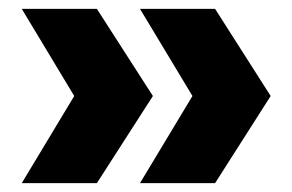

<svg xmlns="http://www.w3.org/2000/svg" viewBox="-20 -481 658 432"><path d="M295 -69 413 -265 295 -461H464L589 -265L464 -69ZM29 -69 147 -265 29 -461H198L324 -265L198 -69Z"/></svg>

Font: Work Sans ExtraBold
Style: Regular
Weight: 800
Designer: Wei Huang
Foundry: Wei Huang
Version: Version 2.012; ttfautohint (v1.8.3)